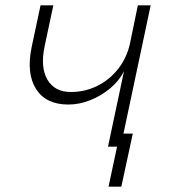

<svg xmlns="http://www.w3.org/2000/svg" viewBox="-20 -550 640 720"><path d="M385 0 445 -283Q427 -247 393.5 -219Q360 -191 319 -174.5Q278 -158 236 -158Q152 -158 115 -216.5Q78 -275 99 -375L132 -530H180L147 -375Q131 -297 158 -251Q185 -205 246 -205Q298 -205 344 -227.5Q390 -250 422.5 -291Q455 -332 467 -385L497 -530H545L443 -49H478L435 150H387L419 0Z"/></svg>

Font: Geist Mono ExtraLight
Style: Italic
Weight: 200
Italic angle: -12°
Monospace: yes
Designer: Basement.studio, Andrés Briganti, Mateo Zaragoza
Foundry: Basement.studio, Vercel, Andrés Briganti, Guido Ferreyra, Mateo Zaragoza
Version: Version 1.500; ttfautohint (v1.8.4.7-5d5b)